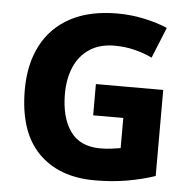

<svg xmlns="http://www.w3.org/2000/svg" viewBox="-52 -776 836 838"><g transform="rotate(5 365.5 -357.0)"><path d="M362 -409H657V-32Q601 -13 535.5 -1.5Q470 10 393 10Q235 10 145 -82.5Q55 -175 55 -358Q55 -470 98 -552.5Q141 -635 224.5 -679.5Q308 -724 429 -724Q490 -724 547.5 -711.5Q605 -699 649 -680L594 -545Q559 -562 517 -572.5Q475 -583 429 -583Q364 -583 319.5 -553.5Q275 -524 253 -472.5Q231 -421 231 -355Q231 -252 273.5 -191.5Q316 -131 406 -131Q431 -131 454 -134Q477 -137 494 -140V-272H362Z"/></g></svg>

Font: Noto Sans Gujarati UI ExtraBold
Style: Regular
Weight: 800
Designer: Jelle Bosma - Monotype Design Team, Universal Thirst
Foundry: Monotype Imaging Inc.
Version: Version 2.106; ttfautohint (v1.8.4.7-5d5b)